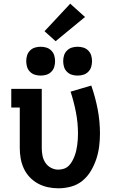

<svg xmlns="http://www.w3.org/2000/svg" viewBox="-20 -1011 640 1039"><path d="M296 8Q267 8 239 2Q211 -4 186 -17.5Q161 -31 141 -52Q121 -73 109 -99Q97 -125 92 -153Q87 -181 87 -210V-429H41V-530H206V-210Q206 -189 210 -168.5Q214 -148 225.5 -130.5Q237 -113 256 -103Q275 -93 295 -93Q311 -93 326 -98Q341 -103 352 -114Q363 -125 370.5 -138.5Q378 -152 383.5 -166.5Q389 -181 392.5 -196Q396 -211 398 -226.5Q400 -242 401 -257Q402 -272 402 -288Q402 -346 391 -403Q380 -460 362 -515L474 -548Q496 -485 508.5 -420Q521 -355 521 -288Q521 -253 516.5 -218Q512 -183 501 -150Q490 -117 472 -86.5Q454 -56 427 -33.5Q400 -11 365.5 -1.5Q331 8 296 8ZM400 -602Q384 -602 369 -606.5Q354 -611 342.5 -622.5Q331 -634 326.5 -649Q322 -664 322 -680Q322 -696 326.5 -711Q331 -726 342.5 -737.5Q354 -749 369 -753.5Q384 -758 400 -758Q416 -758 431 -753.5Q446 -749 457.5 -737.5Q469 -726 473.5 -711Q478 -696 478 -680Q478 -664 473.5 -649Q469 -634 457.5 -622.5Q446 -611 431 -606.5Q416 -602 400 -602ZM200 -602Q184 -602 169 -606.5Q154 -611 142.5 -622.5Q131 -634 126.5 -649Q122 -664 122 -680Q122 -696 126.5 -711Q131 -726 142.5 -737.5Q154 -749 169 -753.5Q184 -758 200 -758Q216 -758 231 -753.5Q246 -749 257.5 -737.5Q269 -726 273.5 -711Q278 -696 278 -680Q278 -664 273.5 -649Q269 -634 257.5 -622.5Q246 -611 231 -606.5Q216 -602 200 -602ZM281 -788 221 -842 360 -991 440 -919Z"/></svg>

Font: Iosevka Slab Extended
Style: Bold
Weight: 700
Width: 7
Monospace: yes
Designer: Belleve Invis
Foundry: Belleve Invis
Version: Version 11.1.0; ttfautohint (v1.8.3)